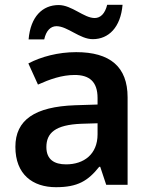

<svg xmlns="http://www.w3.org/2000/svg" viewBox="-20 -769 628 799"><path d="M99 -605H164C172 -642 191 -660 215 -660C261 -660 312 -606 366 -606C432 -606 482 -655 490 -749H426C417 -712 398 -694 374 -694C329 -694 279 -748 224 -748C157 -748 107 -700 99 -605ZM297 -552C222 -552 151 -533 98 -505L138 -417C187 -439 237 -457 291 -457C351 -457 386 -430 386 -361V-334L292 -331C125 -325 44 -270 44 -158C44 -43 116 10 213 10C303 10 346 -16 393 -75H397L422 0H511V-364C511 -492 437 -552 297 -552ZM320 -254 386 -256V-210C386 -127 329 -85 255 -85C206 -85 173 -105 173 -157C173 -215 209 -250 320 -254Z"/></svg>

Font: Noto Sans Telugu SemiBold
Style: Regular
Weight: 600
Designer: Jelle Bosma - Monotype Design Team
Foundry: Monotype Imaging Inc.
Version: Version 2.005